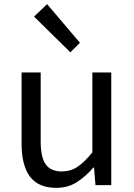

<svg xmlns="http://www.w3.org/2000/svg" viewBox="-20 -892 647 925"><path d="M251 13Q165 13 124.5 -41Q84 -95 84 -199V-543H176V-210Q176 -135 200 -100.5Q224 -66 278 -66Q320 -66 353 -88Q386 -110 425 -158V-543H516V0H440L433 -85H430Q392 -41 349.5 -14Q307 13 251 13ZM319 -640 144 -812 207 -872 365 -686Z"/></svg>

Font: Noto Sans SC Thin
Style: Regular
Weight: 400
Version: Version 2.004-H2;hotconv 1.0.118;makeotfexe 2.5.65603